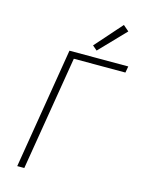

<svg xmlns="http://www.w3.org/2000/svg" viewBox="-139 -1047 855 1129"><g transform="rotate(15 288.0 -482.0)"><path d="M80 0H123L238 -696H552L559 -735H201ZM355 -777 506 -934 471 -964 327 -801Z"/></g></svg>

Font: Iosevka Sparkle Extralight
Style: Italic
Weight: 200
Italic angle: -9°
Designer: Belleve Invis
Foundry: Belleve Invis
Version: Version 4.5.0; ttfautohint (v1.8.3)